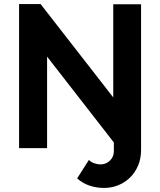

<svg xmlns="http://www.w3.org/2000/svg" viewBox="-20 -730 790 946"><path d="M212 -451V0H74V-710H180L538 -250V-709H675V9Q675 51 660.5 85.5Q646 120 621 144.5Q596 169 563 182.5Q530 196 493 196Q455 196 421 184.5Q387 173 360 149L418 58Q429 69 444.5 74.5Q460 80 476 80Q502 80 521.5 61.5Q541 43 541 14V-28Z"/></svg>

Font: PTCRaleway
Style: Bold
Weight: 700
Designer: Matt McInerney, Pablo Impallari, Rodrigo Fuenzalida
Foundry: Matt McInerney, Pablo Impallari, Rodrigo Fuenzalida
Version: Version 3.000g; ttfautohint (v1.5) -l 8 -r 28 -G 28 -x 14 -D